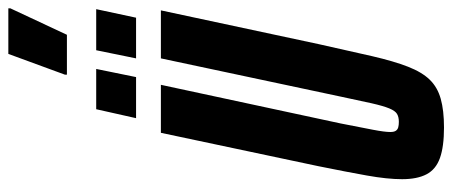

<svg xmlns="http://www.w3.org/2000/svg" viewBox="-340 -764 1111 472"><g transform="rotate(-90 216.0 -527.5)"><path d="M139 8Q92 8 64 -2Q36 -12 24 -35Q12 -58 12 -95Q12 -131 21 -181.5Q30 -232 44 -301L126 -688H244L149 -246Q139 -195 133.5 -166.5Q128 -138 128 -124Q128 -115 131 -110.5Q134 -106 139.5 -104.5Q145 -103 153 -103Q165 -103 172.5 -107.5Q180 -112 186 -126.5Q192 -141 198.5 -169.5Q205 -198 215 -246L309 -688H427L344 -300Q327 -223 314.5 -169Q302 -115 288.5 -80.5Q275 -46 256.5 -27Q238 -8 209.5 0Q181 8 139 8ZM309 -749 329 -847H430L409 -749ZM162 -749 184 -847H283L263 -749ZM269 -919V-924L320 -1063H432V-1058L367 -919Z"/></g></svg>

Font: Saira UltraCondensed ExtraBold
Style: Italic
Weight: 800
Width: 1
Italic angle: -12°
Designer: Hector Gatti with collaboration of the Omnibus-Type team
Foundry: Omnibus-Type
Version: Version 1.101